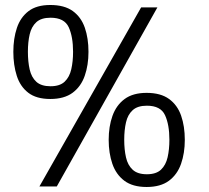

<svg xmlns="http://www.w3.org/2000/svg" viewBox="-20 -744 832 766"><path d="M137.2 0 543 -714.4H607.9L206.5 0ZM180.7 -349.1Q125 -349.1 92.8 -374Q60.5 -398.9 46.9 -441.7Q33.2 -484.4 33.2 -537.1Q33.2 -590.3 47.4 -632.6Q61.5 -674.8 93.8 -699.5Q126 -724.1 180.7 -724.1Q236.8 -724.1 270.3 -700Q303.7 -675.8 318.4 -633.5Q333 -591.3 333 -537.1Q333 -484.4 318.1 -441.7Q303.2 -398.9 269.8 -374Q236.3 -349.1 180.7 -349.1ZM181.6 -399.9Q218.8 -399.9 238 -418.2Q257.3 -436.5 264.4 -467.8Q271.5 -499 271.5 -537.6Q271.5 -597.2 254.2 -635.3Q236.8 -673.3 181.6 -673.3Q144.5 -673.3 125 -655.5Q105.5 -637.7 98.4 -606.9Q91.3 -576.2 91.3 -537.6Q91.3 -498 98.4 -466.8Q105.5 -435.5 125 -417.7Q144.5 -399.9 181.6 -399.9ZM564.9 2Q509.3 2 476.1 -22.9Q442.9 -47.9 428.2 -90.6Q413.6 -133.3 413.6 -186Q413.6 -239.3 428.7 -281.7Q443.8 -324.2 477.1 -348.9Q510.3 -373.5 564.9 -373.5Q621.1 -373.5 654.5 -349.1Q688 -324.7 702.6 -282.5Q717.3 -240.2 717.3 -186Q717.3 -133.3 702.4 -90.6Q687.5 -47.9 654.1 -22.9Q620.6 2 564.9 2ZM565.9 -48.8Q603 -48.8 622.3 -67.1Q641.6 -85.4 648.7 -116.7Q655.8 -147.9 655.8 -186.5Q655.8 -246.6 638.4 -284.4Q621.1 -322.3 565.9 -322.3Q528.8 -322.3 509.3 -304.4Q489.7 -286.6 482.7 -255.9Q475.6 -225.1 475.6 -186.5Q475.6 -147 482.7 -116Q489.7 -85 509.3 -66.9Q528.8 -48.8 565.9 -48.8Z"/></svg>

Font: Comme
Style: Regular
Weight: 400
Designer: Vernon Adams
Foundry: Vernon Adams
Version: Version 1.000;gftools[0.9.27]